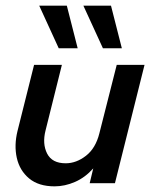

<svg xmlns="http://www.w3.org/2000/svg" viewBox="-20 -645 533 676"><path d="M172.2 11.1Q116 11.1 82.6 -16.7Q49.3 -44.4 39.2 -88.9Q29.2 -133.3 41.7 -184L100 -416.7H197.9L140.3 -185.4Q128.5 -138.9 145.8 -104.5Q163.2 -70.1 211.1 -70.1Q248.6 -70.1 282.6 -96.5Q316.7 -122.9 329.9 -175.7L391 -416.7H488.9L384.7 0H295.8L308.3 -52.1Q279.9 -20.1 244.1 -4.5Q208.3 11.1 172.2 11.1ZM342.4 -475 273.6 -625H370.8L409 -475ZM186.8 -475 118.1 -625H215.3L253.5 -475Z"/></svg>

Font: Afacad Medium
Style: Italic
Weight: 500
Italic angle: -14°
Designer: Kristian Moeller
Foundry: Dicotype
Version: Version 1.000; ttfautohint (v1.8.4.7-5d5b)